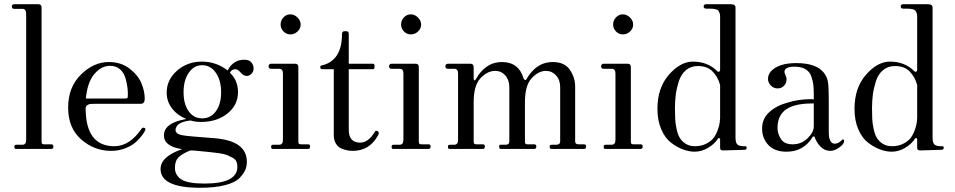

<svg xmlns="http://www.w3.org/2000/svg" viewBox="-20 -706 4527 910"><path d="M55 0Q48 0 48 -12Q48 -20 58 -20H87Q104 -20 104 -43V-639Q104 -664 87 -664H48Q36 -664 36 -675Q36 -686 49 -686H162Q177 -686 177 -671V-36Q177 -27 180 -24.5Q183 -22 190 -22H223Q233 -22 233 -12Q233 0 223 0Z M506 9Q427 9 365 -45Q303 -99 303 -196Q303 -293 363.5 -352.5Q424 -412 496 -412Q554 -412 594.5 -380.5Q635 -349 650.5 -311Q666 -273 666 -238Q666 -214 647 -214H438Q419 -214 410.5 -213.5Q402 -213 394 -208Q386 -203 386 -193Q386 -13 522 -13H525Q596 -15 651 -96Q656 -103 664 -100Q672 -97 668 -88Q665 -81 655.5 -67.5Q646 -54 627 -35.5Q608 -17 576 -4Q544 9 506 9ZM387 -239H566Q581 -239 583.5 -241Q586 -243 586 -257Q586 -272 584.5 -287.5Q583 -303 576 -331Q569 -359 550 -376.5Q531 -394 502 -394Q460 -394 427 -355Q394 -316 387 -239Z M929 184Q741 184 741 95Q741 36 843 1Q757 -12 757 -64Q757 -124 863 -142Q821 -159 795.5 -192Q770 -225 770 -267Q770 -328 819 -371Q868 -414 937 -414Q1005 -414 1059 -372Q1085 -423 1138 -423Q1161 -423 1171.5 -410Q1182 -397 1182 -382Q1182 -367 1172 -356.5Q1162 -346 1149 -346Q1134 -346 1118 -365Q1102 -384 1083 -375Q1075 -372 1070 -361Q1108 -325 1108 -269Q1108 -208 1058 -168Q1008 -128 933 -128Q904 -128 883 -135Q863 -133 848.5 -128Q834 -123 827 -117.5Q820 -112 816.5 -105.5Q813 -99 812.5 -96Q812 -93 812 -90Q812 -71 844 -65Q871 -60 996 -51Q1150 -39 1150 61Q1150 81 1143 98.5Q1136 116 1115.5 137.5Q1095 159 1047 171.5Q999 184 929 184ZM938 -145Q979 -145 1003.5 -179Q1028 -213 1028 -269Q1028 -325 1003 -361Q978 -397 938 -397Q899 -397 874.5 -361Q850 -325 850 -269Q850 -213 874 -179Q898 -145 938 -145ZM949 164Q1105 164 1105 85Q1105 70 1100.5 59.5Q1096 49 1082 41.5Q1068 34 1056.5 29Q1045 24 1017.5 20Q990 16 972 14.5Q954 13 914 9Q902 7 882 7Q846 21 827.5 38.5Q809 56 809 89Q809 124 839 144Q869 164 949 164Z M1356 -543Q1337 -543 1323.5 -557Q1310 -571 1310 -590Q1310 -609 1323.5 -623.5Q1337 -638 1356 -638Q1375 -638 1390 -623Q1405 -608 1405 -590Q1405 -571 1390.5 -557Q1376 -543 1356 -543ZM1272 0Q1265 0 1265 -12Q1265 -20 1275 -20H1303Q1321 -20 1321 -43V-358Q1321 -380 1303 -380H1265Q1253 -380 1253 -391Q1253 -404 1266 -404H1379Q1394 -404 1394 -388V-36Q1394 -27 1397 -24.5Q1400 -22 1407 -22H1440Q1450 -22 1450 -12Q1450 0 1440 0Z M1652 9Q1640 9 1628 7Q1616 5 1599.5 -1.5Q1583 -8 1572.5 -24.5Q1562 -41 1562 -65V-378H1507Q1498 -378 1498 -388Q1498 -392 1500 -394Q1502 -396 1503 -396Q1504 -396 1506 -396Q1601 -419 1601 -545Q1601 -558 1613 -558H1622Q1633 -558 1633 -545V-404H1748Q1755 -404 1755 -394V-388Q1755 -378 1748 -378H1633V-91Q1633 -30 1687 -30Q1724 -30 1754 -77Q1758 -86 1762 -86Q1775 -86 1775 -75Q1775 -70 1772 -65Q1732 9 1652 9Z M1927 -543Q1908 -543 1894.5 -557Q1881 -571 1881 -590Q1881 -609 1894.5 -623.5Q1908 -638 1927 -638Q1946 -638 1961 -623Q1976 -608 1976 -590Q1976 -571 1961.5 -557Q1947 -543 1927 -543ZM1843 0Q1836 0 1836 -12Q1836 -20 1846 -20H1874Q1892 -20 1892 -43V-358Q1892 -380 1874 -380H1836Q1824 -380 1824 -391Q1824 -404 1837 -404H1950Q1965 -404 1965 -388V-36Q1965 -27 1968 -24.5Q1971 -22 1978 -22H2011Q2021 -22 2021 -12Q2021 0 2011 0Z M2110 0Q2103 0 2103 -12Q2103 -20 2113 -20H2133Q2151 -20 2151 -43V-358Q2151 -380 2133 -380H2103Q2091 -380 2091 -391Q2091 -404 2104 -404H2209Q2225 -404 2225 -388V-335Q2225 -318 2235 -330Q2236 -331 2240 -338Q2244 -345 2247 -349.5Q2250 -354 2257 -362.5Q2264 -371 2270.5 -377Q2277 -383 2287 -390Q2297 -397 2307 -401.5Q2317 -406 2330.5 -409Q2344 -412 2359 -412Q2439 -412 2462 -333Q2469 -322 2475 -330Q2475 -331 2479 -337Q2483 -343 2486 -348Q2489 -353 2496 -361Q2503 -369 2509.5 -375.5Q2516 -382 2526 -389Q2536 -396 2546.5 -401Q2557 -406 2571 -409Q2585 -412 2600 -412Q2656 -412 2681 -375Q2706 -338 2706 -296V-36Q2706 -22 2722 -22H2748Q2758 -22 2758 -12Q2758 0 2748 0H2594Q2585 0 2585 -12Q2585 -20 2596 -20H2616Q2635 -20 2635 -36V-293Q2635 -327 2615.5 -348.5Q2596 -370 2568 -370Q2532 -370 2500 -335.5Q2468 -301 2468 -222V-36Q2468 -27 2470.5 -24.5Q2473 -22 2480 -22H2512Q2522 -22 2522 -12Q2522 0 2512 0H2352Q2346 0 2346 -12Q2346 -18 2347 -19Q2348 -20 2354 -20H2377Q2394 -20 2394 -36V-293Q2394 -327 2375 -348.5Q2356 -370 2327 -370Q2290 -370 2257.5 -335.5Q2225 -301 2225 -222V-36Q2225 -27 2228 -24.5Q2231 -22 2238 -22H2269Q2278 -22 2278 -12Q2278 0 2268 0Z M2932 -543Q2913 -543 2899.5 -557Q2886 -571 2886 -590Q2886 -609 2899.5 -623.5Q2913 -638 2932 -638Q2951 -638 2966 -623Q2981 -608 2981 -590Q2981 -571 2966.5 -557Q2952 -543 2932 -543ZM2848 0Q2841 0 2841 -12Q2841 -20 2851 -20H2879Q2897 -20 2897 -43V-358Q2897 -380 2879 -380H2841Q2829 -380 2829 -391Q2829 -404 2842 -404H2955Q2970 -404 2970 -388V-36Q2970 -27 2973 -24.5Q2976 -22 2983 -22H3016Q3026 -22 3026 -12Q3026 0 3016 0Z M3272 13Q3247 13 3219 3Q3191 -7 3162 -28.5Q3133 -50 3114.5 -92Q3096 -134 3096 -190Q3096 -290 3150.5 -352Q3205 -414 3264 -414Q3334 -414 3379 -369Q3384 -364 3388.5 -366.5Q3393 -369 3393 -375V-629Q3393 -643 3385 -655Q3378 -665 3343 -665H3328Q3315 -665 3315 -675Q3315 -686 3327 -686H3444Q3466 -686 3466 -670V-55Q3466 -29 3475 -21Q3484 -13 3506 -13Q3515 -13 3517 -12Q3519 -11 3519 -6Q3519 4 3508 4L3408 7Q3393 7 3393 -4V-46Q3393 -50 3389 -51.5Q3385 -53 3383 -49Q3366 -23 3335.5 -5Q3305 13 3272 13ZM3274 -13Q3305 -13 3328.5 -25.5Q3352 -38 3363.5 -54Q3375 -70 3382.5 -92Q3390 -114 3391 -124.5Q3392 -135 3393 -146V-304L3392 -306Q3383 -340 3358 -366.5Q3333 -393 3288 -393Q3254 -393 3231 -373.5Q3208 -354 3197.5 -321Q3187 -288 3183 -258Q3179 -228 3179 -194Q3179 -165 3180 -143.5Q3181 -122 3186.5 -95.5Q3192 -69 3202 -52.5Q3212 -36 3230 -24.5Q3248 -13 3274 -13Z M3708 13Q3651 13 3621.5 -19Q3592 -51 3592 -96Q3592 -144 3626.5 -175Q3661 -206 3714 -220Q3765 -236 3823 -236L3837 -235V-254Q3837 -284 3835 -303Q3833 -322 3825 -344.5Q3817 -367 3797 -378.5Q3777 -390 3746 -390Q3698 -390 3698 -365Q3698 -360 3703 -349Q3708 -338 3708 -333Q3708 -310 3696 -300Q3685 -287 3665 -287Q3647 -287 3633 -301Q3620 -315 3620 -332Q3620 -351 3633 -367Q3669 -407 3754 -407Q3849 -407 3885 -361Q3901 -340 3904.5 -316Q3908 -292 3908 -235V-80Q3908 -25 3937 -25Q3953 -25 3969 -41Q3970 -42 3971 -43Q3973 -45 3975 -45Q3981 -45 3981 -38Q3981 -24 3958.5 -7.5Q3936 9 3915 9Q3889 9 3869.5 -10.5Q3850 -30 3840 -59H3833Q3790 13 3708 13ZM3737 -22Q3778 -22 3807.5 -50.5Q3837 -79 3837 -107V-216Q3760 -216 3720 -196Q3665 -169 3665 -99Q3665 -73 3681 -47.5Q3697 -22 3737 -22Z M4206 13Q4181 13 4153 3Q4125 -7 4096 -28.5Q4067 -50 4048.5 -92Q4030 -134 4030 -190Q4030 -290 4084.5 -352Q4139 -414 4198 -414Q4268 -414 4313 -369Q4318 -364 4322.5 -366.5Q4327 -369 4327 -375V-629Q4327 -643 4319 -655Q4312 -665 4277 -665H4262Q4249 -665 4249 -675Q4249 -686 4261 -686H4378Q4400 -686 4400 -670V-55Q4400 -29 4409 -21Q4418 -13 4440 -13Q4449 -13 4451 -12Q4453 -11 4453 -6Q4453 4 4442 4L4342 7Q4327 7 4327 -4V-46Q4327 -50 4323 -51.5Q4319 -53 4317 -49Q4300 -23 4269.5 -5Q4239 13 4206 13ZM4208 -13Q4239 -13 4262.5 -25.5Q4286 -38 4297.5 -54Q4309 -70 4316.5 -92Q4324 -114 4325 -124.5Q4326 -135 4327 -146V-304L4326 -306Q4317 -340 4292 -366.5Q4267 -393 4222 -393Q4188 -393 4165 -373.5Q4142 -354 4131.5 -321Q4121 -288 4117 -258Q4113 -228 4113 -194Q4113 -165 4114 -143.5Q4115 -122 4120.5 -95.5Q4126 -69 4136 -52.5Q4146 -36 4164 -24.5Q4182 -13 4208 -13Z"/></svg>

Font: HK Venetian
Style: Regular
Weight: 400
Designer: Alfredo Marco Pradil
Foundry: Alfredo Marco Pradil
Version: Version 1.000;PS 001.000;hotconv 1.0.88;makeotf.lib2.5.64775